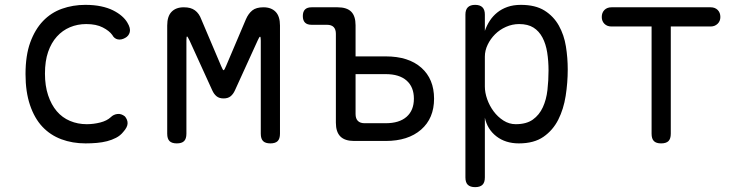

<svg xmlns="http://www.w3.org/2000/svg" viewBox="-20 -580 3040 790"><path d="M85 -275Q85 -352 104.5 -405.5Q124 -459 157 -493.5Q190 -528 235 -544Q280 -560 331 -560Q367 -560 395.5 -554Q424 -548 445 -537.5Q466 -527 481 -514Q496 -501 504 -487Q518 -464 514 -448Q510 -432 495 -424Q479 -415 464.5 -418Q450 -421 442 -436Q430 -453 403 -467Q376 -481 335 -481Q299 -481 268 -468Q237 -455 214 -429.5Q191 -404 178 -366.5Q165 -329 165 -277Q165 -227 178 -188Q191 -149 213.5 -122.5Q236 -96 268 -82.5Q300 -69 337 -69Q365 -69 392.5 -76Q420 -83 436 -98Q447 -109 463 -111Q479 -113 494 -101Q499 -95 502 -88Q505 -81 505 -73Q505 -65 500.5 -56Q496 -47 487 -37Q475 -22 457.5 -13Q440 -4 420.5 1Q401 6 378.5 8Q356 10 332 10Q278 10 232.5 -7Q187 -24 154.5 -58.5Q122 -93 103.5 -147.5Q85 -202 85 -275Z M1132 -30Q1132 -9 1122.5 0.5Q1113 10 1092.5 10Q1072 10 1062.5 0.5Q1053 -9 1053 -30V-413Q1053 -429 1050 -429Q1047 -429 1040 -413L947 -209Q940 -193 929 -184Q918 -175 900 -175Q882 -175 871 -184Q860 -193 853 -209L760 -413Q752 -430 749.5 -430Q747 -430 747 -413V-30Q747 -9 737.5 0.5Q728 10 707.5 10Q687 10 677.5 0.5Q668 -9 668 -30V-475Q668 -513 686 -531.5Q704 -550 736 -550Q751 -550 762 -547Q773 -544 782 -537.5Q791 -531 797.5 -521.5Q804 -512 808 -501L890 -308Q897 -291 900 -291Q903 -291 910 -308L992 -501Q1002 -524 1018 -537Q1034 -550 1064 -550Q1096 -550 1114 -531.5Q1132 -513 1132 -475Z M1443 -348H1567Q1661 -348 1713.5 -301.5Q1766 -255 1766 -174Q1766 -93 1712.5 -46.5Q1659 0 1567 0H1437Q1399 0 1380.5 -18.5Q1362 -37 1362 -75V-441Q1362 -459 1353 -468.5Q1344 -478 1325 -478H1262Q1244 -478 1235 -487Q1226 -496 1226 -514Q1226 -532 1235 -541Q1244 -550 1262 -550H1369Q1407 -550 1425 -532Q1443 -514 1443 -476ZM1443 -111Q1443 -92 1452.5 -82.5Q1462 -73 1480 -73H1567Q1623 -73 1653 -99.5Q1683 -126 1683 -174Q1683 -222 1653 -248.5Q1623 -275 1567 -275H1443Z M1935 -560Q1955 -560 1965 -550Q1975 -540 1975 -520V-453Q1983 -476 1995.5 -495Q2008 -514 2026 -528.5Q2044 -543 2068 -551.5Q2092 -560 2123 -560Q2183 -560 2220.5 -536.5Q2258 -513 2279.5 -474.5Q2301 -436 2308.5 -389Q2316 -342 2316 -294Q2316 -240 2307.5 -185.5Q2299 -131 2277 -87.5Q2255 -44 2216 -17Q2177 10 2115 10Q2060 10 2022.5 -19Q1985 -48 1975 -96V150Q1975 171 1965 180.5Q1955 190 1935 190Q1915 190 1905 180.5Q1895 171 1895 150V-520Q1895 -540 1905 -550Q1915 -560 1935 -560ZM2116 -481Q2088 -481 2062 -469.5Q2036 -458 2017 -439Q1998 -420 1986.5 -396Q1975 -372 1975 -347V-224Q1975 -199 1984.5 -172Q1994 -145 2011 -122Q2028 -99 2051.5 -84Q2075 -69 2102 -69Q2146 -69 2172.5 -88Q2199 -107 2213.5 -138.5Q2228 -170 2232.5 -209.5Q2237 -249 2237 -290Q2237 -329 2231.5 -364Q2226 -399 2212 -425.5Q2198 -452 2175 -466.5Q2152 -481 2116 -481Z M2661 -471H2496Q2478 -471 2467 -482Q2456 -493 2456 -510Q2456 -528 2467 -539Q2478 -550 2496 -550H2904Q2922 -550 2933 -539Q2944 -528 2944 -510Q2944 -493 2932.5 -482Q2921 -471 2904 -471H2740V-30Q2740 -9 2730.5 0.5Q2721 10 2700 10Q2680 10 2670.5 0.5Q2661 -9 2661 -30Z"/></svg>

Font: Maple Mono Normal NL Light
Style: Regular
Weight: 300
Monospace: yes
Designer: subframe7536
Version: Version 7.000